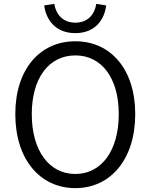

<svg xmlns="http://www.w3.org/2000/svg" viewBox="-20 -958 777 991"><path d="M369 13C550 13 678 -135 678 -369C678 -602 550 -745 369 -745C187 -745 59 -602 59 -369C59 -135 187 13 369 13ZM369 -60C233 -60 144 -181 144 -369C144 -556 233 -672 369 -672C504 -672 593 -556 593 -369C593 -181 504 -60 369 -60ZM369 -787C470 -787 519 -855 528 -930L477 -938C469 -885 434 -841 369 -841C303 -841 269 -885 260 -938L208 -930C218 -855 267 -787 369 -787Z"/></svg>

Font: Noto Sans HK DemiLight
Style: Regular
Weight: 350
Designer: Ryoko NISHIZUKA 西塚涼子 (kana, bopomofo & ideographs); Paul D. Hunt (Latin, Greek & Cyrillic); Sandoll Communications 산돌커뮤니
Foundry: Adobe
Version: Version 2.004;hotconv 1.0.118;makeotfexe 2.5.65603